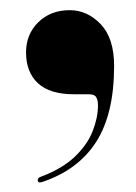

<svg xmlns="http://www.w3.org/2000/svg" viewBox="-20 -190 275 387"><path d="M129 0Q80.5 0 56.5 -22.2Q32.5 -44.5 32.5 -84.5Q32.5 -121 57.2 -145.2Q82 -169.5 120.5 -169.5Q156 -169.5 183 -141.2Q210 -113 210 -57Q210 40 173.5 96.5Q137 153 64.5 177Q56.5 179.5 56 173.5Q56 168 63 166Q106.5 149.5 131.5 125.2Q156.5 101 167 73.8Q177.5 46.5 177.5 22.5Q177.5 12 174 6Q170.5 0 159 0Z"/></svg>

Font: Fraunces 144pt S000
Style: Bold
Weight: 700
Version: Version 1.000; ttfautohint (v1.8.3)